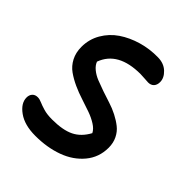

<svg xmlns="http://www.w3.org/2000/svg" viewBox="-183 -711 877 877"><g transform="rotate(45 255.0 -273.0)"><path d="M188 51.8Q118.7 51.8 77.4 22.2Q36.1 -7.3 36.1 -43.9Q36.1 -60.1 45.4 -70.6Q54.7 -81.1 71.8 -81.1Q84 -81.1 98.1 -74.7Q112.3 -68.4 134.8 -61.8Q157.2 -55.2 189.9 -55.2Q258.8 -55.2 298.8 -75Q338.9 -94.7 363.8 -141.1Q355 -159.2 332.5 -173.3Q310.1 -187.5 282 -197.5Q253.9 -207.5 221.7 -217.8Q189.5 -228 159.4 -241.7Q129.4 -255.4 104.5 -272.9Q79.6 -290.5 64.7 -319.1Q49.8 -347.7 49.8 -384.8Q49.8 -433.6 73.7 -474.9Q97.7 -516.1 137.2 -543Q176.8 -569.8 227.3 -584.5Q277.8 -599.1 331.1 -598.1Q369.6 -597.7 393.8 -574.7Q418 -551.8 418 -524.9Q418 -506.3 408 -495.6Q397.9 -484.9 379.9 -484.9Q374.5 -484.9 358.2 -486.3Q341.8 -487.8 329.1 -487.8Q184.6 -487.8 147.9 -387.2Q154.3 -369.6 171.9 -355.2Q189.5 -340.8 212.6 -331.5Q235.8 -322.3 263.9 -312.5Q292 -302.7 319.6 -294.2Q347.2 -285.6 373.3 -272.2Q399.4 -258.8 419.4 -242.9Q439.5 -227.1 451.7 -202.4Q463.9 -177.7 463.9 -147Q463.9 -85 425.8 -39.1Q387.7 6.8 325.9 29.3Q264.2 51.8 188 51.8Z"/></g></svg>

Font: Shantell Sans Irregular
Style: Regular
Weight: 500
Designer: Stephen Nixon, Anya Danilova, Shantell Martin
Foundry: Arrow Type
Version: Version 1.006;[9816181b4]